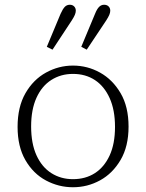

<svg xmlns="http://www.w3.org/2000/svg" viewBox="-20 -776 615 808"><path d="M287 12Q227 12 173.5 -16.5Q120 -45 87 -102Q54 -159 54 -242Q54 -326 87 -383.5Q120 -441 173.5 -470.5Q227 -500 287 -500Q348 -500 401 -470.5Q454 -441 487.5 -384Q521 -327 521 -243Q521 -160 487.5 -103Q454 -46 401 -17Q348 12 287 12ZM287 -22Q340 -22 379.5 -47.5Q419 -73 441.5 -122Q464 -171 464 -242Q464 -313 441.5 -363Q419 -413 379.5 -439Q340 -465 287 -465Q236 -465 196 -439.5Q156 -414 133.5 -364.5Q111 -315 111 -244Q111 -172 133.5 -122.5Q156 -73 196 -47.5Q236 -22 287 -22ZM177 -579 235 -718Q244 -738 252.5 -747Q261 -756 274 -756Q285 -756 292 -749Q299 -742 299 -731Q299 -723 295 -713.5Q291 -704 282 -690L201 -567ZM322 -579 380 -718Q388 -738 397 -747Q406 -756 418 -756Q430 -756 437 -749Q444 -742 444 -731Q444 -723 440 -713.5Q436 -704 427 -690L345 -567Z"/></svg>

Font: Source Serif 4 Light
Style: Regular
Weight: 300
Designer: Frank Grießhammer
Foundry: Adobe Systems Incorporated
Version: Version 4.004;hotconv 1.0.116;makeotfexe 2.5.65601